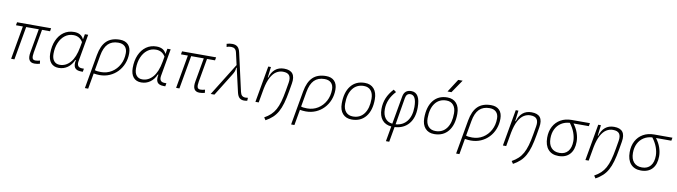

<svg xmlns="http://www.w3.org/2000/svg" viewBox="-41 -1626 9477 2686"><g transform="rotate(10 4698.0 -283.0)"><path d="M425.8 9.8Q373.5 9.8 351.8 -25.6Q330.1 -61 343.8 -136.7L403.3 -473.6H224.1L140.6 0H93.8L177.2 -473.6H79.1L86.9 -517.6H570.8L563 -473.6H449.2L390.6 -141.6Q380.9 -85.9 389.4 -60.5Q397.9 -35.2 432.1 -35.2Q462.9 -35.2 496.6 -45.4L502 -1Q466.3 9.8 425.8 9.8Z M1037.1 -444.3 1050.3 -517.6H1097.2L1029.3 -131.8Q1012.7 -40 1095.7 -40H1120.6L1112.8 4.9H1089.4Q1022.5 4.9 998.3 -30.3Q974.1 -65.4 989.7 -139.6H981.4Q950.7 -67.9 895.8 -28.8Q840.8 10.3 770 10.3Q697.8 10.3 658.4 -36.9Q619.1 -84 619.1 -169.4Q619.1 -275.4 654.1 -354.7Q689 -434.1 751.5 -478.3Q814 -522.5 897.9 -522.5Q999.5 -522.5 1034.7 -444.3ZM896.5 -477.5Q827.1 -477.5 775.4 -437.5Q723.6 -397.5 694.6 -328.4Q665.5 -259.3 665.5 -171.9Q665.5 -106 695.1 -70.3Q724.6 -34.7 777.3 -34.7Q863.3 -34.7 926.8 -107.2Q990.2 -179.7 1016.1 -325.7L1029.8 -401.9Q983.9 -477.5 896.5 -477.5Z M1547.9 -527.3Q1623.5 -527.3 1665.3 -484.1Q1707 -440.9 1707 -361.3Q1707 -282.2 1680.2 -214.6Q1653.3 -147 1605.2 -96.7Q1557.1 -46.4 1492.4 -18.3Q1427.7 9.8 1351.6 9.8Q1330.1 9.8 1309.3 7.6Q1288.6 5.4 1267.1 2L1228 224.6H1181.2L1266.6 -260.3Q1291 -397.5 1359.1 -462.4Q1427.2 -527.3 1547.9 -527.3ZM1275.4 -46.4Q1303.7 -35.2 1362.3 -35.2Q1447.3 -35.2 1514.6 -77.4Q1582 -119.6 1621.1 -192.4Q1660.2 -265.1 1660.2 -356.4Q1660.2 -416.5 1627 -449.5Q1593.8 -482.4 1533.2 -482.4Q1440.4 -482.4 1386.7 -428.2Q1333 -374 1313 -259.3Z M2209 -444.3 2222.2 -517.6H2269L2201.2 -131.8Q2184.6 -40 2267.6 -40H2292.5L2284.7 4.9H2261.2Q2194.3 4.9 2170.2 -30.3Q2146 -65.4 2161.6 -139.6H2153.3Q2122.6 -67.9 2067.6 -28.8Q2012.7 10.3 1941.9 10.3Q1869.6 10.3 1830.3 -36.9Q1791 -84 1791 -169.4Q1791 -275.4 1825.9 -354.7Q1860.8 -434.1 1923.3 -478.3Q1985.8 -522.5 2069.8 -522.5Q2171.4 -522.5 2206.5 -444.3ZM2068.4 -477.5Q1999 -477.5 1947.3 -437.5Q1895.5 -397.5 1866.5 -328.4Q1837.4 -259.3 1837.4 -171.9Q1837.4 -106 1866.9 -70.3Q1896.5 -34.7 1949.2 -34.7Q2035.2 -34.7 2098.6 -107.2Q2162.1 -179.7 2188 -325.7L2201.7 -401.9Q2155.8 -477.5 2068.4 -477.5Z M2769.5 9.8Q2717.3 9.8 2695.6 -25.6Q2673.8 -61 2687.5 -136.7L2747.1 -473.6H2567.9L2484.4 0H2437.5L2521 -473.6H2422.9L2430.7 -517.6H2914.6L2906.7 -473.6H2793L2734.4 -141.6Q2724.6 -85.9 2733.2 -60.5Q2741.7 -35.2 2775.9 -35.2Q2806.6 -35.2 2840.3 -45.4L2845.7 -1Q2810.1 9.8 2769.5 9.8Z M3403.3 9.8Q3362.3 9.8 3337.6 -12.7Q3313 -35.2 3300.8 -88.4L3223.6 -424.8L3216.8 -422.4Q3214.8 -391.1 3206.5 -369.6Q3198.2 -348.1 3181.2 -320.8L2981.9 0H2928.7L3215.3 -460.9L3176.8 -629.9Q3168.5 -667.5 3148.7 -682.9Q3128.9 -698.2 3098.6 -698.2Q3076.7 -698.2 3064 -695.8Q3051.3 -693.4 3033.7 -686L3026.4 -729.5Q3047.9 -736.8 3066.4 -739.5Q3085 -742.2 3106.4 -742.2Q3152.3 -742.2 3180.2 -718.8Q3208 -695.3 3220.2 -639.6L3341.3 -102.5Q3349.6 -65.4 3367.9 -49.8Q3386.2 -34.2 3416 -34.2Q3423.3 -34.2 3450.7 -37.6L3449.2 3.9Q3428.2 9.8 3403.3 9.8Z M3564 0 3655.3 -517.6H3693.4L3674.8 -365.7H3682.1Q3703.6 -442.9 3753.7 -485.1Q3803.7 -527.3 3880.4 -527.3Q4054.2 -527.3 4022 -340.3L4002.9 -228Q3985.8 -127 3964.8 -54.4Q3943.8 18.1 3914.8 70.1Q3885.7 122.1 3845 159.9Q3804.2 197.8 3747.6 229L3722.7 192.4Q3774.4 163.6 3811.5 128.9Q3848.6 94.2 3875 46.6Q3901.4 -1 3920.7 -67.6Q3939.9 -134.3 3955.6 -227.1L3975.6 -344.2Q3987.3 -413.1 3962.4 -447.8Q3937.5 -482.4 3870.6 -482.4Q3821.3 -482.4 3778.1 -455.3Q3734.9 -428.2 3700.9 -366.2Q3667 -304.2 3646 -198.7L3610.8 0Z M4477.5 -527.3Q4553.2 -527.3 4595 -484.1Q4636.7 -440.9 4636.7 -361.3Q4636.7 -282.2 4609.9 -214.6Q4583 -147 4534.9 -96.7Q4486.8 -46.4 4422.1 -18.3Q4357.4 9.8 4281.2 9.8Q4259.8 9.8 4239 7.6Q4218.3 5.4 4196.8 2L4157.7 224.6H4110.8L4196.3 -260.3Q4220.7 -397.5 4288.8 -462.4Q4356.9 -527.3 4477.5 -527.3ZM4205.1 -46.4Q4233.4 -35.2 4292 -35.2Q4377 -35.2 4444.3 -77.4Q4511.7 -119.6 4550.8 -192.4Q4589.8 -265.1 4589.8 -356.4Q4589.8 -416.5 4556.6 -449.5Q4523.4 -482.4 4462.9 -482.4Q4370.1 -482.4 4316.4 -428.2Q4262.7 -374 4242.7 -259.3Z M4932.6 9.8Q4850.1 9.8 4803.7 -42.5Q4757.3 -94.7 4757.3 -187.5Q4757.3 -347.7 4828.9 -437.5Q4900.4 -527.3 5027.3 -527.3Q5110.4 -527.3 5156.7 -474.1Q5203.1 -420.9 5203.1 -325.2Q5203.1 -167.5 5131.6 -78.9Q5060.1 9.8 4932.6 9.8ZM4942.4 -35.2Q5043 -35.2 5099.6 -111.3Q5156.2 -187.5 5156.2 -323.7Q5156.2 -398.4 5120.8 -440.4Q5085.4 -482.4 5021.5 -482.4Q4919.4 -482.4 4861.8 -406Q4804.2 -329.6 4804.2 -193.8Q4804.2 -119.1 4840.8 -77.1Q4877.4 -35.2 4942.4 -35.2Z M5504.4 224.6H5457.5L5495.6 8.8Q5409.7 2 5363.8 -54.4Q5317.9 -110.8 5317.9 -207Q5317.9 -291.5 5347.7 -363.8Q5377.4 -436 5439.9 -503.9L5477.5 -476.1Q5364.7 -356 5364.7 -213.4Q5364.7 -133.8 5400.9 -86.2Q5437 -38.6 5502.9 -31.7L5573.2 -430.2Q5590.3 -527.3 5686.5 -527.3Q5814 -527.3 5814 -315.4Q5814 -168.9 5742.4 -83.7Q5670.9 1.5 5542.5 9.3ZM5549.8 -31.2Q5651.9 -39.1 5709.5 -113.3Q5767.1 -187.5 5767.1 -314Q5767.1 -482.4 5681.2 -482.4Q5625.5 -482.4 5614.3 -415.5Z M6104.5 9.8Q6022 9.8 5975.6 -42.5Q5929.2 -94.7 5929.2 -187.5Q5929.2 -347.7 6000.7 -437.5Q6072.3 -527.3 6199.2 -527.3Q6282.2 -527.3 6328.6 -474.1Q6375 -420.9 6375 -325.2Q6375 -167.5 6303.5 -78.9Q6231.9 9.8 6104.5 9.8ZM6114.3 -35.2Q6214.8 -35.2 6271.5 -111.3Q6328.1 -187.5 6328.1 -323.7Q6328.1 -398.4 6292.7 -440.4Q6257.3 -482.4 6193.4 -482.4Q6091.3 -482.4 6033.7 -406Q5976.1 -329.6 5976.1 -193.8Q5976.1 -119.1 6012.7 -77.1Q6049.3 -35.2 6114.3 -35.2ZM6185.5 -609.4 6304.7 -794.9H6367.7L6241.2 -609.4Z M6821.3 -527.3Q6897 -527.3 6938.7 -484.1Q6980.5 -440.9 6980.5 -361.3Q6980.5 -282.2 6953.6 -214.6Q6926.8 -147 6878.7 -96.7Q6830.6 -46.4 6765.9 -18.3Q6701.2 9.8 6625 9.8Q6603.5 9.8 6582.8 7.6Q6562 5.4 6540.5 2L6501.5 224.6H6454.6L6540 -260.3Q6564.5 -397.5 6632.6 -462.4Q6700.7 -527.3 6821.3 -527.3ZM6548.8 -46.4Q6577.1 -35.2 6635.7 -35.2Q6720.7 -35.2 6788.1 -77.4Q6855.5 -119.6 6894.5 -192.4Q6933.6 -265.1 6933.6 -356.4Q6933.6 -416.5 6900.4 -449.5Q6867.2 -482.4 6806.6 -482.4Q6713.9 -482.4 6660.2 -428.2Q6606.4 -374 6586.4 -259.3Z M7079.6 0 7170.9 -517.6H7209L7190.4 -365.7H7197.8Q7219.2 -442.9 7269.3 -485.1Q7319.3 -527.3 7396 -527.3Q7569.8 -527.3 7537.6 -340.3L7518.6 -228Q7501.5 -127 7480.5 -54.4Q7459.5 18.1 7430.4 70.1Q7401.4 122.1 7360.6 159.9Q7319.8 197.8 7263.2 229L7238.3 192.4Q7290 163.6 7327.1 128.9Q7364.3 94.2 7390.6 46.6Q7417 -1 7436.3 -67.6Q7455.6 -134.3 7471.2 -227.1L7491.2 -344.2Q7502.9 -413.1 7478 -447.8Q7453.1 -482.4 7386.2 -482.4Q7336.9 -482.4 7293.7 -455.3Q7250.5 -428.2 7216.6 -366.2Q7182.6 -304.2 7161.6 -198.7L7126.5 0Z M7868.7 9.8Q7774.4 9.8 7722.4 -49.3Q7670.4 -108.4 7670.4 -215.8Q7670.4 -307.1 7707 -375.2Q7743.7 -443.4 7810.1 -481.2Q7876.5 -519 7965.3 -519H8224.6L8216.8 -475.1H7999Q8043.5 -416 8064.9 -354Q8086.4 -292 8086.4 -230.5Q8086.4 -115.7 8029.5 -53Q7972.7 9.8 7868.7 9.8ZM7946.8 -474.6Q7877.4 -470.2 7825.7 -436.8Q7773.9 -403.3 7745.6 -346.2Q7717.3 -289.1 7717.3 -213.9Q7717.3 -128.4 7758.8 -81.8Q7800.3 -35.2 7876 -35.2Q7954.1 -35.2 7996.8 -86.4Q8039.6 -137.7 8039.6 -230.5Q8039.6 -285.6 8017.1 -348.9Q7994.6 -412.1 7946.8 -474.6Z M8251.5 0 8342.8 -517.6H8380.9L8362.3 -365.7H8369.6Q8391.1 -442.9 8441.2 -485.1Q8491.2 -527.3 8567.9 -527.3Q8741.7 -527.3 8709.5 -340.3L8690.4 -228Q8673.3 -127 8652.3 -54.4Q8631.3 18.1 8602.3 70.1Q8573.2 122.1 8532.5 159.9Q8491.7 197.8 8435.1 229L8410.2 192.4Q8461.9 163.6 8499 128.9Q8536.1 94.2 8562.5 46.6Q8588.9 -1 8608.2 -67.6Q8627.4 -134.3 8643.1 -227.1L8663.1 -344.2Q8674.8 -413.1 8649.9 -447.8Q8625 -482.4 8558.1 -482.4Q8508.8 -482.4 8465.6 -455.3Q8422.4 -428.2 8388.4 -366.2Q8354.5 -304.2 8333.5 -198.7L8298.3 0Z M9040.5 9.8Q8946.3 9.8 8894.3 -49.3Q8842.3 -108.4 8842.3 -215.8Q8842.3 -307.1 8878.9 -375.2Q8915.5 -443.4 8981.9 -481.2Q9048.3 -519 9137.2 -519H9396.5L9388.7 -475.1H9170.9Q9215.3 -416 9236.8 -354Q9258.3 -292 9258.3 -230.5Q9258.3 -115.7 9201.4 -53Q9144.5 9.8 9040.5 9.8ZM9118.7 -474.6Q9049.3 -470.2 8997.6 -436.8Q8945.8 -403.3 8917.5 -346.2Q8889.2 -289.1 8889.2 -213.9Q8889.2 -128.4 8930.7 -81.8Q8972.2 -35.2 9047.9 -35.2Q9126 -35.2 9168.7 -86.4Q9211.4 -137.7 9211.4 -230.5Q9211.4 -285.6 9189 -348.9Q9166.5 -412.1 9118.7 -474.6Z"/></g></svg>

Font: Cascadia Mono NF ExtraLight
Style: Italic
Weight: 200
Italic angle: -10°
Monospace: yes
Designer: Aaron Bell
Foundry: Saja Typeworks
Version: Version 2404.023; ttfautohint (v1.8.4)